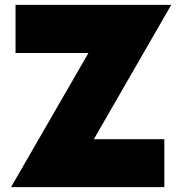

<svg xmlns="http://www.w3.org/2000/svg" viewBox="-20 -770 750 790"><path d="M684.6 -750Q524.4 -750 43.9 -750Q43.9 -700.2 43.9 -551.8Q119.1 -551.8 343.8 -551.8Q264.6 -414.1 25.4 0Q64.5 0 182.6 0Q300.8 0 656.2 0Q656.2 -48.8 656.2 -197.3Q584 -197.3 366.2 -197.3Q445.3 -335 684.6 -750Z"/></svg>

Font: Big John
Style: Regular
Weight: 400
Designer: Ion Lucin
Version: Version 1.000